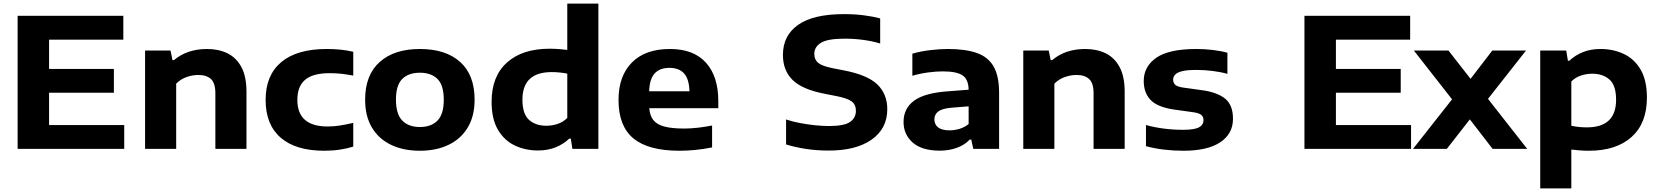

<svg xmlns="http://www.w3.org/2000/svg" viewBox="-20 -828 9224 1068"><path d="M78 0V-740H666V-607.5H253V-444.5H613.5V-312H253V-132.5H671V0Z M787 0V-547H928.5L939.5 -493.5H947.5Q1021 -555.5 1132 -555.5Q1196.5 -555.5 1245.8 -531.2Q1295 -507 1323 -454.5Q1351 -402 1351 -317.5V0H1178V-309Q1178 -366 1153.2 -388.5Q1128.5 -411 1083.5 -411Q1050 -411 1016.8 -399Q983.5 -387 960 -362.5V0Z M1784 10.5Q1625.5 10.5 1541.5 -62Q1457.5 -134.5 1457.5 -272Q1457.5 -409.5 1544.5 -482.5Q1631.5 -555.5 1797.5 -555.5Q1880 -555.5 1945 -540V-407.5Q1910.5 -414 1879.8 -417.5Q1849 -421 1814.5 -421Q1720.5 -421 1677.2 -384.2Q1634 -347.5 1634 -272.5Q1634 -124.5 1802 -124.5Q1834.5 -124.5 1867 -129.2Q1899.5 -134 1945 -144.5V-12.5Q1912.5 -2 1871.2 4.2Q1830 10.5 1784 10.5Z M2315.5 10.5Q2224 10.5 2155.5 -22.2Q2087 -55 2049 -118.2Q2011 -181.5 2011 -273.5Q2011 -410.5 2091.8 -483Q2172.5 -555.5 2315.5 -555.5Q2459 -555.5 2539.5 -483.5Q2620 -411.5 2620 -273.5Q2620 -182.5 2582 -119Q2544 -55.5 2475.5 -22.5Q2407 10.5 2315.5 10.5ZM2315.5 -121.5Q2378.5 -121.5 2413.5 -157.2Q2448.5 -193 2448.5 -273Q2448.5 -354 2413.5 -388.8Q2378.5 -423.5 2315.5 -423.5Q2252.5 -423.5 2217.5 -388.8Q2182.5 -354 2182.5 -274Q2182.5 -193.5 2217.5 -157.5Q2252.5 -121.5 2315.5 -121.5Z M2973 9Q2901.5 9 2843 -19Q2784.5 -47 2749.5 -106.8Q2714.5 -166.5 2714.5 -262Q2714.5 -403.5 2800 -480.2Q2885.5 -557 3037.5 -557Q3063.5 -557 3089 -555Q3114.5 -553 3135.5 -550.5V-808H3308.5V0H3164L3155 -57H3146.5Q3115.5 -27 3071.8 -9Q3028 9 2973 9ZM3019.5 -128.5Q3050.5 -128.5 3081.2 -138.5Q3112 -148.5 3135.5 -172V-418.5Q3118 -422 3095.5 -424.5Q3073 -427 3049 -427Q2886 -427 2886 -273.5Q2886 -194.5 2922.5 -161.5Q2959 -128.5 3019.5 -128.5Z M3759.5 10.5Q3586.5 10.5 3503.5 -58Q3420.5 -126.5 3420.5 -272Q3420.5 -405 3494.8 -480.2Q3569 -555.5 3706.5 -555.5Q3838.5 -555.5 3907 -479.2Q3975.5 -403 3975.5 -266.5V-226H3591.5Q3594.5 -186 3613.5 -161Q3632.5 -136 3674 -124.5Q3715.5 -113 3786 -113Q3821 -113 3861.5 -117.5Q3902 -122 3941 -130V-8Q3891.5 2 3846.2 6.2Q3801 10.5 3759.5 10.5ZM3703.5 -450.5Q3649.5 -450.5 3621.2 -419.2Q3593 -388 3591 -320.5H3815Q3813.5 -387 3785.8 -418.8Q3758 -450.5 3703.5 -450.5Z M4590 9.5Q4523 9.5 4463.8 0.5Q4404.5 -8.5 4352.5 -24.5V-163.5Q4388 -151.5 4430.2 -143.5Q4472.5 -135.5 4514.5 -131.2Q4556.5 -127 4591.5 -127Q4675.5 -127 4708.2 -149.5Q4741 -172 4741 -212Q4741 -246.5 4716.5 -264.5Q4692 -282.5 4625 -295L4564 -307Q4441.5 -331 4388.2 -383.8Q4335 -436.5 4335 -522.5Q4335 -630.5 4419.8 -690Q4504.5 -749.5 4675 -749.5Q4733 -749.5 4784.2 -743Q4835.5 -736.5 4876 -725.5V-586Q4836 -598.5 4783.8 -605.8Q4731.5 -613 4679 -613Q4584 -613 4546.8 -590Q4509.5 -567 4509.5 -528.5Q4509.5 -496.5 4530.5 -478.8Q4551.5 -461 4610 -449L4671.5 -437Q4805.5 -411.5 4860.5 -358Q4915.5 -304.5 4915.5 -221Q4915.5 -113 4829 -51.8Q4742.5 9.5 4590 9.5Z M5208 10Q5108 10 5057 -35Q5006 -80 5006 -149.5Q5006 -225.5 5065.8 -268.8Q5125.5 -312 5258.5 -320.5L5368 -329Q5367 -387 5333.8 -409Q5300.5 -431 5223.5 -431Q5188.5 -431 5142.5 -425Q5096.5 -419 5055 -406.5V-529.5Q5101.5 -543 5154.8 -549.2Q5208 -555.5 5253 -555.5Q5351.5 -555.5 5414.5 -533Q5477.5 -510.5 5507.5 -457.2Q5537.5 -404 5537.5 -311.5V0H5394L5382.5 -51.5H5374Q5344.5 -20.5 5301 -5.2Q5257.5 10 5208 10ZM5177.5 -163.5Q5177.5 -136 5198 -119.5Q5218.5 -103 5261.5 -103Q5289 -103 5317 -111.2Q5345 -119.5 5368 -138V-236.5L5274 -229Q5221 -224.5 5199.2 -208Q5177.5 -191.5 5177.5 -163.5Z M5672 0V-547H5813.5L5824.5 -493.5H5832.5Q5906 -555.5 6017 -555.5Q6081.5 -555.5 6130.8 -531.2Q6180 -507 6208 -454.5Q6236 -402 6236 -317.5V0H6063V-309Q6063 -366 6038.2 -388.5Q6013.5 -411 5968.5 -411Q5935 -411 5901.8 -399Q5868.5 -387 5845 -362.5V0Z M6562.5 10.5Q6506.5 10.5 6452.8 4Q6399 -2.5 6354.5 -15V-132.5Q6450.5 -106 6561 -106Q6625 -106 6649.8 -120Q6674.5 -134 6674.5 -159Q6674.5 -177.5 6663.2 -188Q6652 -198.5 6619 -203.5L6511.5 -218.5Q6418 -232 6380 -272.2Q6342 -312.5 6342 -377.5Q6342 -458 6412 -506.8Q6482 -555.5 6635 -555.5Q6680.5 -555.5 6726.8 -550Q6773 -544.5 6807.5 -534.5V-417Q6771.5 -427.5 6726 -433.2Q6680.5 -439 6636.5 -439Q6582.5 -439 6554.5 -431.8Q6526.5 -424.5 6516 -412Q6505.5 -399.5 6505.5 -385Q6505.5 -368.5 6516.5 -357.2Q6527.5 -346 6560.5 -341L6668 -326Q6751 -314.5 6794.8 -279.2Q6838.5 -244 6838.5 -167Q6838.5 -84.5 6768.2 -37Q6698 10.5 6562.5 10.5Z M7236 0V-740H7824V-607.5H7411V-444.5H7771.5V-312H7411V-132.5H7829V0Z M7840 0 8057 -275.5 7844.5 -547H8037L8160 -389.5L8281 -547H8468.5L8257 -278L8475 0H8282.5L8156 -164L8028 0Z M8547.5 220V-547H8692L8701.5 -490H8709.5Q8740.5 -520 8784.2 -537.8Q8828 -555.5 8883 -555.5Q8953.5 -555.5 9012.2 -528Q9071 -500.5 9106 -440.8Q9141 -381 9141 -285Q9141 -143 9055.8 -66.2Q8970.5 10.5 8818.5 10.5Q8792 10.5 8766.8 8.5Q8741.5 6.5 8720.5 4V220ZM8807 -119.5Q8969.5 -119.5 8969.5 -273Q8969.5 -353 8932.8 -385.5Q8896 -418 8836.5 -418Q8805.5 -418 8774.8 -408Q8744 -398 8720.5 -375V-128.5Q8738 -124.5 8760.5 -122Q8783 -119.5 8807 -119.5Z"/></svg>

Font: Encode Sans Exp
Style: Bold
Weight: 700
Width: 7
Designer: Multiple Designers
Foundry: Impallari Type
Version: Version 3.002; ttfautohint (v1.8.3) -l 8 -r 50 -G 200 -x 14 